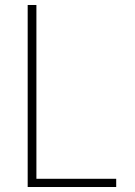

<svg xmlns="http://www.w3.org/2000/svg" viewBox="-20 -750 540 770"><path d="M91 0V-730H126V-33H446V0Z"/></svg>

Font: M PLUS Code Latin ExtraLight
Style: Regular
Weight: 250
Designer: Coji Morishita
Foundry: UNDERFOREST DESIGN
Version: Version 1.002; ttfautohint (v1.8.3)